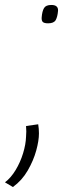

<svg xmlns="http://www.w3.org/2000/svg" viewBox="-96 -556 254 774"><path d="M9 -48 58 -55Q61 -37 61 -18Q61 11 50 51Q39 91 16 131Q-7 171 -44 198L-76 179Q-52 161 -33 129.5Q-14 98 -3 62Q8 26 9 -5Q10 -15 10 -26Q10 -37 9 -48ZM72 -486Q74 -511 81.5 -523.5Q89 -536 111 -536Q139 -536 138 -513Q136 -488 128.5 -475Q121 -462 98 -462Q82 -462 76.5 -467.5Q71 -473 72 -486Z"/></svg>

Font: Georama SemiCondensed Light
Style: Italic
Weight: 300
Width: 4
Italic angle: -9°
Designer: Jean-Baptiste Levee
Foundry: Production Type
Version: Version 1.000